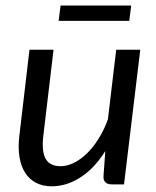

<svg xmlns="http://www.w3.org/2000/svg" viewBox="-20 -654 554 681"><path d="M169.9 -477.5 133.8 -173.8Q127 -118.2 141.6 -91.3Q156.2 -64.5 194.8 -64.5Q217.8 -64.5 241.7 -76.2Q265.6 -87.9 288.1 -109.6Q310.5 -131.3 329.8 -162.1Q349.1 -192.9 362.8 -231L392.1 -477.5H477.5L419.9 0H377.4Q344.7 0 347.2 -30.8L353.5 -118.2Q314.5 -56.2 265.1 -24.7Q215.8 6.8 163.6 6.8Q132.3 6.8 108.4 -5.4Q84.5 -17.6 69.6 -40.5Q54.7 -63.5 49.1 -97.2Q43.5 -130.9 48.8 -173.8L84.5 -477.5ZM194.8 -634.3H445.3L438.5 -580.1H188Z"/></svg>

Font: Carlito
Style: Italic
Weight: 400
Italic angle: -7°
Designer: Lukasz Dziedzic
Foundry: tyPoland Lukasz Dziedzic
Version: Version 1.104